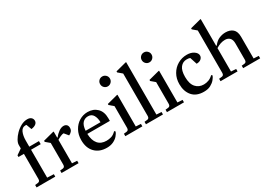

<svg xmlns="http://www.w3.org/2000/svg" viewBox="-11 -1439 2987 2169"><g transform="rotate(-30 1482.0 -355.0)"><path d="M30 0V-32L67 -36Q96 -39 96 -72V-400H25V-422L96 -471V-517Q96 -542 115 -576Q134 -610 166.5 -643Q199 -676 239.5 -698Q280 -720 323 -720Q355 -720 373 -704Q391 -688 391 -663Q391 -638 370 -621.5Q349 -605 310 -600L284 -669Q280 -670 276.5 -670Q273 -670 270 -670Q228 -670 208.5 -626.5Q189 -583 189 -519V-440H315V-400H189V-36L274 -32V0Z M356 0V-32L393 -36Q420 -39 420 -72V-355L367 -400V-414L505 -450H513V-371H520Q544 -404 577 -427Q610 -450 640 -450Q664 -450 679 -436Q694 -422 694 -395Q694 -369 679 -351.5Q664 -334 643 -325L600 -377Q583 -377 558 -366Q533 -355 513 -342V-36L578 -32V0Z M945 10Q848 10 791 -48.5Q734 -107 734 -209Q734 -280 764 -334.5Q794 -389 844 -419.5Q894 -450 953 -450Q1028 -450 1075.5 -403.5Q1123 -357 1123 -273V-237H829Q832 -151 870.5 -106Q909 -61 980 -61Q1010 -61 1042 -70Q1074 -79 1107 -113L1119 -102Q1111 -76 1088 -50Q1065 -24 1029 -7Q993 10 945 10ZM934 -406Q891 -406 863 -376Q835 -346 830 -277H1024Q1024 -330 1002.5 -368Q981 -406 934 -406Z M1188 0V-32L1225 -36Q1252 -39 1252 -72V-355L1199 -400V-414L1337 -450H1345V-36L1410 -32V0ZM1299 -586Q1272 -586 1253.5 -605Q1235 -624 1235 -651Q1235 -678 1253.5 -696.5Q1272 -715 1299 -715Q1325 -715 1344 -696.5Q1363 -678 1363 -651Q1363 -624 1344 -605Q1325 -586 1299 -586Z M1457 0V-32L1494 -36Q1521 -39 1521 -72V-625L1468 -670V-684L1606 -720H1614V-36L1679 -32V0Z M1731 0V-32L1768 -36Q1795 -39 1795 -72V-355L1742 -400V-414L1880 -450H1888V-36L1953 -32V0ZM1842 -586Q1815 -586 1796.5 -605Q1778 -624 1778 -651Q1778 -678 1796.5 -696.5Q1815 -715 1842 -715Q1868 -715 1887 -696.5Q1906 -678 1906 -651Q1906 -624 1887 -605Q1868 -586 1842 -586Z M2210 10Q2112 10 2061 -49Q2010 -108 2010 -203Q2010 -275 2042 -331Q2074 -387 2128.5 -418.5Q2183 -450 2248 -450Q2303 -450 2339 -425Q2375 -400 2375 -368Q2375 -343 2354 -324.5Q2333 -306 2295 -306L2265 -398Q2251 -405 2221 -405Q2170 -405 2138.5 -365Q2107 -325 2107 -242Q2107 -151 2146.5 -106.5Q2186 -62 2250 -62Q2282 -62 2313 -73.5Q2344 -85 2373 -113L2385 -102Q2377 -80 2355.5 -54Q2334 -28 2298.5 -9Q2263 10 2210 10Z M2430 0V-32L2467 -36Q2494 -39 2494 -72V-625L2441 -670V-684L2579 -720H2587V-371H2595Q2629 -416 2670 -433Q2711 -450 2752 -450Q2811 -450 2846.5 -419Q2882 -388 2882 -318V-36L2947 -32V0H2725V-32L2762 -36Q2789 -39 2789 -72V-287Q2789 -334 2766.5 -357Q2744 -380 2706 -380Q2647 -380 2587 -341V-36L2652 -32V0Z"/></g></svg>

Font: Gulzar
Style: Regular
Weight: 400
Designer: Borna Izadpanah, Alice Savoie, Simon Cozens, Fiona Ross
Version: Version 1.000;[7b34f74]; ttfautohint (v1.8.4)